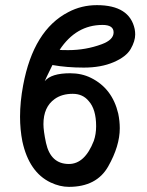

<svg xmlns="http://www.w3.org/2000/svg" viewBox="-20 -712 570 747"><path d="M248 15Q213 15 177 -2Q93 -42 67 -162Q58 -208 58 -258Q58 -316 70 -380Q110 -595 246 -665Q297 -692 357 -692Q484 -692 504 -599Q506 -588 506 -578Q506 -552 488.5 -521.5Q471 -491 422 -470Q373 -449 306 -449Q240 -449 184 -459Q155 -400 154 -396Q179 -427 253 -427Q298 -427 334 -409Q417 -368 440 -270Q446 -241 446 -213Q446 -144 401 -64.5Q356 15 248 15ZM246 -517Q314 -517 376 -540Q422 -557 422 -586Q422 -615 379 -615Q276 -615 212 -518Q215 -517 246 -517ZM248 -74Q310 -74 345 -164Q354 -190 354 -221Q354 -287 325 -319Q302 -347 263 -347Q221 -347 193 -327Q149 -296 149 -229Q149 -203 159 -156Q177 -74 248 -74Z"/></svg>

Font: LXGW ZhenKai
Style: Regular
Weight: 400
Designer: LXGW / Fontworks Inc.
Foundry: LXGW / Fontworks Inc.
Version: Version 0.800;June 8, 2025